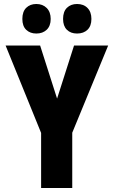

<svg xmlns="http://www.w3.org/2000/svg" viewBox="-20 -942 570 962"><path d="M186 0V-276L8 -714H181L266 -448L351 -714H522L342 -277V0ZM366 -774Q334 -774 315 -793Q296 -812 296 -847Q296 -884 315.5 -903Q335 -922 366 -922Q399 -922 418.5 -902Q438 -882 438 -847Q438 -812 418.5 -793Q399 -774 366 -774ZM162 -774Q131 -774 111.5 -792.5Q92 -811 92 -847Q92 -884 111.5 -903Q131 -922 162 -922Q194 -922 214 -902Q234 -882 234 -847Q234 -812 214 -793Q194 -774 162 -774Z"/></svg>

Font: Noto Sans Mono Condensed Black
Style: Regular
Weight: 900
Width: 3
Designer: Monotype Design Team
Foundry: Monotype Imaging Inc.
Version: Version 2.014